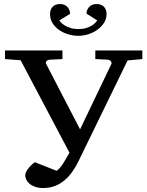

<svg xmlns="http://www.w3.org/2000/svg" viewBox="-20 -923 736 959"><path d="M617.2 -621.1 370.1 -113.8Q356.9 -87.4 340.1 -63.7Q323.2 -40 302 -22.2Q280.8 -4.4 254.4 5.9Q228 16.1 195.8 16.1Q172.4 16.1 155.3 10Q138.2 3.9 127.2 -5.6Q116.2 -15.1 111.1 -26.1Q106 -37.1 106 -46.9Q106 -54.2 109.6 -62.5Q113.3 -70.8 119.9 -79.6Q126.5 -88.4 135 -96.9Q143.6 -105.5 153.8 -112.8L263.2 -69.8Q281.7 -84 296.9 -108.9Q312 -133.8 327.1 -160.2L83 -622.1L4.9 -627.9V-670.9H292V-627.9L229 -625Q218.3 -624 212.4 -617.7Q206.5 -611.3 210.9 -603L379.9 -276.9L536.1 -603Q539.6 -610.4 533.4 -617.2Q527.3 -624 517.1 -625L456.1 -627.9V-670.9H690.9V-627.9ZM512.2 -853Q512.2 -829.6 500 -809.8Q487.8 -790 467.8 -775.4Q447.8 -760.7 422.6 -752.4Q397.5 -744.1 371.1 -744.1Q345.2 -744.1 319.8 -752Q294.4 -759.8 274.4 -773.9Q254.4 -788.1 242.2 -807.9Q230 -827.6 230 -852.1Q230 -876 243.2 -889.4Q256.3 -902.8 279.8 -902.8Q302.7 -902.8 316.4 -888.7Q330.1 -874.5 330.1 -854L275.9 -820.8Q279.3 -816.4 286.4 -809.1Q293.5 -801.8 305.2 -794.9Q316.9 -788.1 333 -783Q349.1 -777.8 371.1 -777.8Q394 -777.8 410.4 -783Q426.8 -788.1 438 -794.9Q449.2 -801.8 455.8 -809.1Q462.4 -816.4 465.8 -820.8L412.1 -855Q412.1 -874.5 425.8 -888.7Q439.5 -902.8 461.9 -902.8Q486.8 -902.8 499.5 -888.9Q512.2 -875 512.2 -853Z"/></svg>

Font: Charis SIL Cyr
Style: Regular
Weight: 400
Foundry: SIL International
Version: Version 5.000